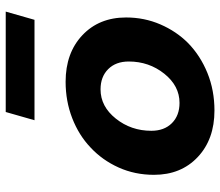

<svg xmlns="http://www.w3.org/2000/svg" viewBox="-68 -668 751 654"><g transform="rotate(-90 307.0 -340.5)"><path d="M39 -191Q39 -256 64 -311.5Q89 -367 132 -407Q174 -447 232 -469.5Q290 -492 356 -492Q454 -492 514.5 -435Q575 -378 575 -286Q575 -224 551.5 -169.5Q528 -115 488 -75Q445 -33 386 -9Q327 15 258 15Q160 15 99.5 -42Q39 -99 39 -191ZM189 -200Q189 -156 215 -130Q241 -104 284 -104Q342 -104 383.5 -156Q425 -208 425 -277Q425 -321 399 -347Q373 -373 330 -373Q272 -373 230.5 -321Q189 -269 189 -200ZM567 -598H225L253 -696H595Z"/></g></svg>

Font: Intel One Mono
Style: Bold Italic
Weight: 700
Italic angle: -16°
Monospace: yes
Designer: Fred Shallcrass
Foundry: Frere-Jones Type LLC
Version: Version 1.400;hotconv 1.1.0;makeotfexe 2.6.0;FJTRelease1.4